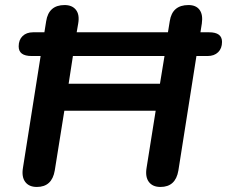

<svg xmlns="http://www.w3.org/2000/svg" viewBox="-20 -733 900 761"><path d="M126 8Q95 8 80 -12Q65 -32 71 -68L145 -536L165 -511H105Q54 -511 54 -549Q54 -575 69.5 -590Q85 -605 111 -605H181L151 -574L163 -649Q173 -713 236 -713Q266 -713 281 -694Q296 -675 290 -640L277 -565L256 -605H672L640 -570L653 -650Q663 -713 727 -713Q757 -713 771 -694Q785 -675 780 -640L768 -564L749 -605H809Q860 -605 860 -567Q860 -541 844.5 -526Q829 -511 803 -511H734L763 -539L687 -57Q676 8 616 8Q585 8 570 -12Q555 -32 561 -68L597 -294H235L197 -57Q186 8 126 8ZM269 -511 252 -401H614L632 -511Z"/></svg>

Font: Nunito Variable Extra Light
Style: Italic
Weight: 200
Italic angle: -9°
Designer: Vernon Adams
Foundry: Vernon Adams
Version: Version 3.602